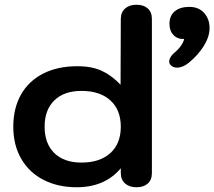

<svg xmlns="http://www.w3.org/2000/svg" viewBox="-20 -779 903 809"><path d="M36 -245Q36 -323 68.5 -380.5Q101 -438 162 -469Q223 -500 306 -500Q367 -500 409 -480.5Q451 -461 488 -422L489 -699Q489 -727 507 -743Q525 -759 555 -759Q585 -759 602.5 -743.5Q620 -728 620 -699V-50Q620 -21 602.5 -5.5Q585 10 555 10Q525 10 507 -6Q489 -22 489 -50V-70Q422 10 303 10Q225 10 164.5 -20.5Q104 -51 70 -109Q36 -167 36 -245ZM489 -245Q489 -316 445 -356Q401 -396 323 -396Q250 -396 209 -356Q168 -316 168 -245Q168 -174 209 -134Q250 -94 323 -94Q401 -94 445 -134Q489 -174 489 -245ZM693 -520Q693 -538 715 -557Q731 -570 742 -585.5Q753 -601 756 -615Q729 -613 711.5 -631Q694 -649 694 -678Q694 -713 716.5 -731.5Q739 -750 778 -750Q817 -750 840 -724.5Q863 -699 863 -661Q863 -625 839.5 -586.5Q816 -548 776 -515Q750 -494 726 -494Q708 -494 698 -506Q693 -511 693 -520Z"/></svg>

Font: Kodchasan
Style: Bold
Weight: 700
Designer: Katatrad Aksorn Co.,Ltd.
Foundry: Cadson Demak Co.,Ltd.
Version: Version 1.000; ttfautohint (v1.6)